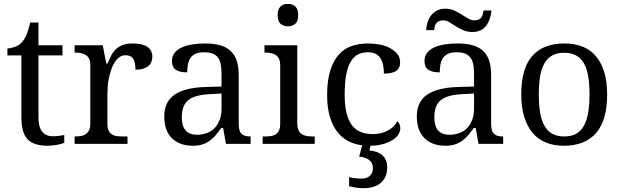

<svg xmlns="http://www.w3.org/2000/svg" viewBox="-20 -741 3200 989"><path d="M251 -39.1Q268.6 -39.1 282.7 -41Q296.9 -43 311 -45.4V-5.4Q306.2 -2.9 295.9 0Q285.6 2.9 274.2 4.9Q262.7 6.8 250.7 8.3Q238.8 9.8 227.5 9.8Q191.4 9.8 165.5 2Q139.6 -5.9 123 -22.7Q106.4 -39.6 98.4 -67.9Q90.3 -96.2 90.3 -137.2V-455.6H18.1V-491.7Q34.2 -491.7 55.4 -499Q76.7 -506.3 91.8 -522.5Q107.4 -539.6 117.7 -564.5Q127.9 -589.4 135.7 -625H178.2V-507.8H301.8V-455.6H178.2V-134.3Q178.2 -85 198 -62Q217.8 -39.1 251 -39.1Z M636.7 0H364.3V-38.1H366.2Q382.3 -38.1 397 -40.5Q411.6 -43 422.1 -50.3Q432.6 -57.6 439 -71Q445.3 -84.5 445.3 -106.9V-403.8Q445.3 -425.8 439 -438.5Q432.6 -451.2 421.6 -458Q410.6 -464.8 396.5 -467.5Q382.3 -470.2 366.2 -470.2H364.3V-507.8H509.3L527.3 -413.6H533.7Q543 -435.1 552.5 -454.1Q562 -473.1 576.4 -487.1Q590.8 -501 611.3 -509Q631.8 -517.1 663.1 -517.1Q714.8 -517.1 739.7 -499.3Q764.6 -481.4 764.6 -449.2Q764.6 -434.6 759.8 -422.1Q754.9 -409.7 744.1 -400.9Q733.4 -392.1 717.3 -387Q701.2 -381.8 677.7 -381.8Q677.7 -420.4 666 -438.5Q654.3 -456.5 627 -456.5Q608.9 -456.5 594.7 -446.3Q580.6 -436 570.1 -419.2Q559.6 -402.3 552.5 -381.1Q545.4 -359.9 540.8 -337.6Q536.1 -315.4 534.7 -293Q533.2 -270.5 533.2 -252V-103Q533.2 -81.5 539.3 -68.6Q545.4 -55.7 556.2 -48.8Q566.9 -42 580.8 -40Q594.7 -38.1 611.3 -38.1H636.7Z M916.5 -137.2Q916.5 -91.8 935.8 -69.3Q955.1 -46.9 994.6 -46.9Q1022.5 -46.9 1046.9 -56.2Q1071.3 -65.4 1087.2 -83Q1103 -100.6 1112.1 -125.2Q1121.1 -149.9 1121.1 -181.2V-259.3L1059.6 -255.9Q1019.5 -253.9 991.7 -245.8Q963.9 -237.8 947.3 -222.9Q930.7 -208 923.6 -186.3Q916.5 -164.6 916.5 -137.2ZM1032.2 -471.7Q1003.9 -471.7 987.3 -464.1Q970.7 -456.5 961.2 -442.6Q951.7 -428.7 948 -409.4Q944.3 -390.1 944.3 -368.2Q905.3 -368.2 885.5 -381.6Q865.7 -395 865.7 -427.2Q865.7 -451.2 878.9 -468.3Q892.1 -485.4 915.8 -496.3Q939.5 -507.3 970.2 -512.2Q1001 -517.1 1036.1 -517.1Q1079.6 -517.1 1111.6 -508.5Q1143.6 -500 1165.5 -480.7Q1187.5 -461.4 1198.5 -430.2Q1209.5 -398.9 1209.5 -354V-106.9Q1209.5 -86.9 1212.6 -73.7Q1215.8 -60.5 1223.1 -52.7Q1230.5 -44.9 1242.2 -41.5Q1253.9 -38.1 1269 -38.1H1271V0H1144L1129.4 -82H1119.6Q1105 -61.5 1091.1 -44.9Q1077.1 -28.3 1060.5 -16.1Q1043.9 -3.9 1022.9 2.9Q1002 9.8 972.7 9.8Q941.4 9.8 914.1 0.5Q886.7 -8.8 866.9 -27.6Q847.2 -46.4 836.7 -74.7Q826.2 -103 826.2 -142.1Q826.2 -216.8 879.4 -253.4Q932.6 -290 1041.5 -293L1121.1 -295.4V-354Q1121.1 -378.9 1118.4 -400.6Q1115.7 -422.4 1106.7 -438.5Q1097.7 -454.6 1079.6 -463.1Q1061.5 -471.7 1032.2 -471.7Z M1344.2 -38.1Q1359.9 -38.1 1374.8 -40Q1389.6 -42 1400.1 -48.8Q1410.6 -55.7 1417 -68.6Q1423.3 -81.5 1423.3 -103V-403.8Q1423.3 -425.8 1417 -438.5Q1410.6 -451.2 1400.1 -458Q1389.6 -464.8 1374.8 -467.5Q1359.9 -470.2 1344.2 -470.2H1342.3V-507.8H1511.2V-106.9Q1511.2 -84.5 1517.3 -71Q1523.4 -57.6 1534.2 -50.3Q1544.9 -43 1559.1 -40.5Q1573.2 -38.1 1589.4 -38.1H1601.1V0H1333V-38.1ZM1410.2 -663.1Q1410.2 -679.7 1414.1 -690.2Q1418 -700.7 1425.3 -708Q1432.6 -715.3 1442.4 -718Q1452.1 -720.7 1463.4 -720.7Q1474.1 -720.7 1483.6 -718Q1493.2 -715.3 1500.7 -708Q1508.3 -700.7 1512.2 -690.2Q1516.1 -679.7 1516.1 -663.1Q1516.1 -647 1512.2 -635.7Q1508.3 -624.5 1500.7 -618.2Q1493.2 -611.8 1483.6 -608.6Q1474.1 -605.5 1463.4 -605.5Q1452.1 -605.5 1442.4 -608.6Q1432.6 -611.8 1425.3 -618.2Q1418 -624.5 1414.1 -635.7Q1410.2 -647 1410.2 -663.1Z M1880.9 9.8Q1833.5 9.8 1793.9 -5.1Q1754.4 -20 1726.1 -51.3Q1697.8 -82.5 1681.4 -131.8Q1665 -181.2 1665 -251Q1665 -327.1 1681.4 -378.4Q1697.8 -429.7 1726.1 -460.7Q1754.4 -491.7 1792.7 -504.4Q1831.1 -517.1 1875.5 -517.1Q1905.8 -517.1 1935.3 -511.7Q1964.8 -506.3 1988 -493.7Q2011.2 -481 2026.1 -463.4Q2041 -445.8 2041 -420.9Q2041 -388.7 2020 -375.2Q1999 -361.8 1957.5 -361.8Q1957.5 -382.8 1953.9 -403.1Q1950.2 -423.3 1941.2 -439Q1932.1 -454.6 1916.3 -463.1Q1900.4 -471.7 1875.5 -471.7Q1848.6 -471.7 1826.4 -461.7Q1804.2 -451.7 1788.1 -426Q1772 -400.4 1763.7 -358.4Q1755.4 -316.4 1755.4 -252Q1755.4 -150.9 1789.6 -100.6Q1823.7 -50.3 1899.9 -50.3Q1945.3 -50.3 1978.3 -68.8Q2011.2 -87.4 2026.9 -116.7Q2032.2 -111.8 2037.1 -102.8Q2042 -93.8 2042 -81.1Q2042 -64.9 2032.2 -48.8Q2022.5 -32.7 2002 -19.8Q1981.4 -6.8 1951.7 1.5Q1921.9 9.8 1880.9 9.8ZM1974.6 121.1Q1974.6 170.9 1942.9 199.7Q1911.1 228.5 1851.1 228.5Q1843.3 228.5 1834.2 227.8Q1825.2 227.1 1815.2 225.6Q1805.2 224.1 1795.7 222.2Q1786.1 220.2 1778.3 218.3V171.4Q1793.9 175.3 1811.3 177.2Q1828.6 179.2 1842.3 179.2Q1870.1 179.2 1885.5 164.3Q1900.9 149.4 1900.9 125Q1900.9 96.7 1879.9 82Q1858.9 67.4 1830.1 65.9L1849.6 -6.8H1892.1L1882.8 34.2Q1928.7 38.1 1951.7 60.8Q1974.6 83.5 1974.6 121.1Z M2217.3 -137.2Q2217.3 -91.8 2236.6 -69.3Q2255.9 -46.9 2295.4 -46.9Q2323.2 -46.9 2347.7 -56.2Q2372.1 -65.4 2387.9 -83Q2403.8 -100.6 2412.8 -125.2Q2421.9 -149.9 2421.9 -181.2V-259.3L2360.4 -255.9Q2319.3 -253.9 2292 -245.8Q2264.6 -237.8 2248 -222.9Q2231.4 -208 2224.4 -186.3Q2217.3 -164.6 2217.3 -137.2ZM2333 -471.7Q2304.7 -471.7 2288.1 -464.1Q2271.5 -456.5 2262 -442.6Q2252.4 -428.7 2248.8 -409.4Q2245.1 -390.1 2245.1 -368.2Q2206.1 -368.2 2186.3 -381.6Q2166.5 -395 2166.5 -427.2Q2166.5 -451.2 2179.7 -468.3Q2192.9 -485.4 2216.1 -496.3Q2239.3 -507.3 2270.5 -512.2Q2301.8 -517.1 2336.9 -517.1Q2379.9 -517.1 2412.4 -508.5Q2444.8 -500 2466.6 -480.7Q2488.3 -461.4 2499 -430.2Q2509.8 -398.9 2509.8 -354V-106.9Q2509.8 -86.9 2512.9 -73.7Q2516.1 -60.5 2523.7 -52.7Q2531.2 -44.9 2542.5 -41.5Q2553.7 -38.1 2569.8 -38.1H2571.8V0H2444.8L2430.2 -82H2420.4Q2405.8 -61.5 2391.8 -44.9Q2377.9 -28.3 2361.3 -16.1Q2344.7 -3.9 2323.2 2.9Q2301.8 9.8 2273.4 9.8Q2241.7 9.8 2214.8 0.5Q2188 -8.8 2168.2 -27.6Q2148.4 -46.4 2137.7 -74.7Q2127 -103 2127 -142.1Q2127 -216.8 2180.2 -253.4Q2233.4 -290 2342.3 -293L2421.9 -295.4V-354Q2421.9 -378.9 2419.2 -400.6Q2416.5 -422.4 2407 -438.5Q2397.5 -454.6 2379.9 -463.1Q2362.3 -471.7 2333 -471.7ZM2422.9 -636.2Q2437 -636.2 2446.3 -640.6Q2455.6 -645 2460.2 -652.3Q2464.8 -659.7 2467 -668.7Q2469.2 -677.7 2471.2 -687H2511.7Q2509.8 -666 2503.4 -646.2Q2497.1 -626.5 2485.6 -610.1Q2474.1 -593.8 2455.8 -585Q2437.5 -576.2 2413.1 -576.2Q2387.7 -576.2 2366.5 -585.2Q2345.2 -594.2 2328.1 -605.5Q2311 -616.7 2295.2 -626.5Q2279.3 -636.2 2263.2 -636.2Q2249 -636.2 2240.2 -631.8Q2231.4 -627.4 2226.6 -620.6Q2221.7 -613.8 2219.5 -604Q2217.3 -594.2 2216.3 -585.9H2175.3Q2176.3 -606.4 2182.4 -626.5Q2188.5 -646.5 2200.7 -661.9Q2212.9 -677.2 2231.2 -686.8Q2249.5 -696.3 2275.4 -696.3Q2299.3 -696.3 2319.8 -686.8Q2340.3 -677.2 2358.2 -665.8Q2376 -654.3 2392.1 -645.3Q2408.2 -636.2 2422.9 -636.2Z M3107.4 -254.9Q3107.4 -121.1 3050.3 -55.7Q2993.2 9.8 2884.8 9.8Q2833.5 9.8 2793 -6.6Q2752.4 -22.9 2724.1 -55.9Q2695.8 -88.9 2680.4 -138.7Q2665 -188.5 2665 -254.9Q2665 -387.7 2721.4 -452.4Q2777.8 -517.1 2887.7 -517.1Q2939 -517.1 2979.7 -501.2Q3020.5 -485.4 3048.8 -452.4Q3077.1 -419.4 3092.3 -370.1Q3107.4 -320.8 3107.4 -254.9ZM2755.4 -254.9Q2755.4 -201.2 2762.2 -160.9Q2769 -120.6 2784.7 -93Q2800.3 -65.4 2825.4 -51.8Q2850.6 -38.1 2886.7 -38.1Q2922.4 -38.1 2947.3 -51.8Q2972.2 -65.4 2987.5 -93Q3002.9 -120.6 3009.8 -160.9Q3016.6 -201.2 3016.6 -254.9Q3016.6 -308.6 3009.8 -348.6Q3002.9 -388.7 2987.5 -415.3Q2972.2 -441.9 2947.3 -455.6Q2922.4 -469.2 2885.7 -469.2Q2849.6 -469.2 2825 -455.6Q2800.3 -441.9 2784.7 -415.3Q2769 -388.7 2762.2 -348.6Q2755.4 -308.6 2755.4 -254.9Z"/></svg>

Font: MUA Office
Style: Regular
Weight: 400
Designer: Khon Soe Zaw Thu
Foundry: Myanmar Unicode
Version: Version 2.10 June 24, 2017